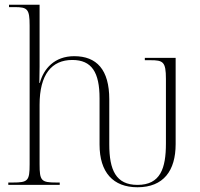

<svg xmlns="http://www.w3.org/2000/svg" viewBox="-20 -780 844 810"><path d="M560 10C670 10 721 -60 721 -172V-536H591V-526H614C668 -526 680 -520 680 -447V-175C680 -70 657 0 560 0C469 0 441 -63 441 -171V-361C441 -486 388 -543 293 -543C210 -543 164 -490 148 -430H146C146 -456 147 -480 147 -499V-760H18V-750H42C96 -750 105 -742 105 -672V-87C105 -17 98 -10 34 -10H15V0H232V-10H218C154 -10 147 -17 147 -87V-338C147 -466 198 -527 285 -527C367 -527 400 -475 400 -365V-170C400 -53 457 10 560 10Z"/></svg>

Font: Noto Serif Display SemiCondensed ExtraLight
Style: Regular
Weight: 200
Width: 4
Designer: Monotype Design Team
Foundry: Monotype Imaging Inc.
Version: Version 2.009